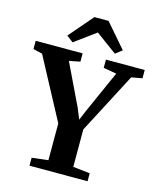

<svg xmlns="http://www.w3.org/2000/svg" viewBox="-158 -1071 964 1167"><g transform="rotate(15 324.0 -487.0)"><path d="M243.5 -62V-293.5L38.5 -677.5L-19 -691V-743H276.5V-691L207.5 -677L333 -416L360.5 -348.5L389 -416L505.5 -677L423 -691V-743H667V-691L599 -678.5L400 -297.5V-62L506.5 -50V0H141V-50ZM200 -792 158.5 -823.5 288.5 -974.5H377.5L507.5 -824L466 -792L333 -889.5Z"/></g></svg>

Font: Merriweather 48pt
Style: Bold
Weight: 700
Version: Version 2.100